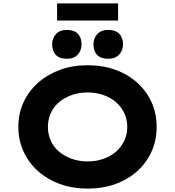

<svg xmlns="http://www.w3.org/2000/svg" viewBox="-20 -1100 1031 1130"><path d="M496 10Q406 10 331.5 -17.5Q257 -45 202.5 -94Q148 -143 118 -209.5Q88 -276 88 -353Q88 -431 118 -497Q148 -563 203 -612Q258 -661 332 -688.5Q406 -716 495 -716Q585 -716 659.5 -689Q734 -662 788.5 -612.5Q843 -563 872.5 -497Q902 -431 902 -353Q902 -275 872.5 -209Q843 -143 788.5 -93.5Q734 -44 659.5 -17Q585 10 496 10ZM496 -150Q547 -150 590 -165.5Q633 -181 664 -208.5Q695 -236 712 -273Q729 -310 729 -353Q729 -396 712 -433Q695 -470 664 -497.5Q633 -525 589.5 -540.5Q546 -556 496 -556Q445 -556 402 -540.5Q359 -525 327 -498Q295 -471 278.5 -433.5Q262 -396 262 -353Q262 -310 278.5 -272.5Q295 -235 327 -208Q359 -181 402 -165.5Q445 -150 496 -150ZM617 -754Q574 -754 552 -776.5Q530 -799 530 -839Q530 -875 553 -899.5Q576 -924 617 -924Q659 -924 681.5 -901.5Q704 -879 704 -839Q704 -803 681 -778.5Q658 -754 617 -754ZM374 -754Q331 -754 309 -776.5Q287 -799 287 -839Q287 -875 309.5 -899.5Q332 -924 374 -924Q416 -924 438 -901.5Q460 -879 460 -839Q460 -803 437.5 -778.5Q415 -754 374 -754ZM316 -979V-1080H675V-979Z"/></svg>

Font: Lexend Giga
Style: Bold
Weight: 700
Version: Version 1.007